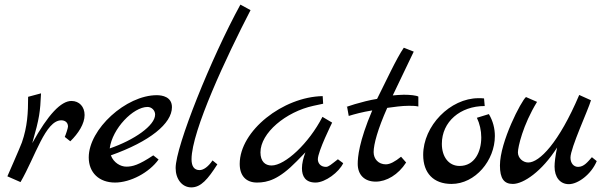

<svg xmlns="http://www.w3.org/2000/svg" viewBox="-20 -792 2617 833"><path d="M290 -354C245 -354 189 -296 120 -171C152 -283 154 -305 158 -387L102 -372C102 -303 99 -243 75 -174C67 -152 12 -27 12 -27L69 -2C134 -114 177 -270 246 -270C263 -270 275 -260 275 -243C275 -237 266 -209 261 -198L285 -179C320 -213 347 -255 347 -293C347 -329 324 -354 290 -354Z M645 -118C582 -76 555 -69 528 -69C503 -69 473 -86 461 -118C630 -178 726 -256 726 -327C726 -372 684 -379 660 -379C527 -379 365 -232 365 -109C365 -43 410 0 479 0C546 0 627 -43 668 -100ZM456 -148C467 -234 558 -328 620 -328C638 -328 653 -313 653 -295C653 -247 561 -184 456 -148Z M902 -96C884 -69 863 -54 846 -54C822 -54 811 -71 811 -101C811 -223 964 -549 1067 -748L1023 -772C896 -540 742 -157 742 -63C742 -15 770 21 810 21C852 21 882 -15 923 -79Z M1446 -101C1416 -78 1406 -68 1394 -68C1371 -68 1359 -84 1359 -101C1359 -135 1421 -260 1421 -260L1379 -285C1320 -170 1217 -74 1158 -74C1130 -74 1110 -92 1110 -131C1110 -215 1220 -307 1340 -333L1382 -342L1380 -375C1208 -372 1020 -225 1020 -81C1020 -30 1047 0 1095 0C1141 0 1190 -13 1268 -93L1305 -131C1296 -107 1290 -83 1290 -62C1290 -27 1305 0 1349 0C1391 0 1451 -45 1469 -84Z M1720 -112C1694 -91 1672 -79 1654 -79C1622 -79 1601 -102 1601 -132C1601 -166 1619 -232 1660 -324C1690 -328 1723 -333 1753 -333C1768 -333 1781 -333 1795 -330V-373C1786 -378 1760 -381 1732 -381C1715 -381 1699 -379 1684 -378C1741 -499 1752 -518 1775 -568L1732 -585C1701 -541 1651 -432 1616 -363C1552 -353 1467 -324 1486 -328L1493 -289C1519 -297 1552 -306 1595 -313C1537 -177 1532 -109 1532 -81C1532 -33 1562 -4 1610 -4C1657 -4 1708 -34 1742 -87Z M2101 -297 2049 -281C2061 -256 2068 -226 2068 -196C2068 -133 2039 -72 1974 -72C1927 -72 1897 -111 1897 -168C1897 -264 1977 -332 2083 -332L2080 -365C2073 -366 2064 -366 2056 -366C1933 -366 1816 -246 1816 -120C1816 -41 1861 6 1939 6C2042 6 2127 -96 2127 -202C2127 -234 2119 -267 2101 -297Z M2548 -110C2530 -90 2514 -68 2488 -68C2469 -68 2455 -84 2455 -108C2455 -150 2532 -315 2544 -357L2493 -380C2404 -171 2320 -87 2272 -87C2248 -87 2227 -107 2227 -131C2227 -153 2248 -249 2310 -350L2262 -371C2242 -355 2149 -177 2149 -74C2149 -17 2167 6 2205 6C2251 6 2331 -48 2397 -152C2389 -114 2386 -86 2386 -69C2386 -23 2410 7 2448 7C2487 7 2545 -35 2569 -93Z"/></svg>

Font: Marck Script
Style: Regular
Weight: 400
Designer: Denis Masharov, Marck Fogel
Foundry: Denis Masharov
Version: Version 1.002